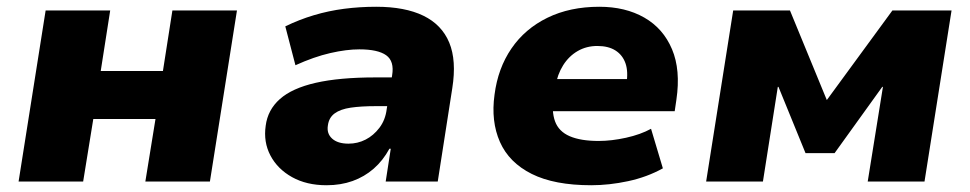

<svg xmlns="http://www.w3.org/2000/svg" viewBox="-20 -537 2871 568"><path d="M35 0 115 -506H306L278 -327H462L490 -506H681L601 0H410L440 -185H256L226 0Z M946 11Q887 11 844 -13Q801 -37 780 -77Q759 -117 766 -165Q772 -212 808 -244Q844 -276 914 -292Q984 -308 1091 -308H1161L1148 -223H1092Q1048 -223 1017.5 -218.5Q987 -214 970 -201.5Q953 -189 950 -166Q946 -142 962.5 -127Q979 -112 1011 -112Q1038 -112 1061.5 -124Q1085 -136 1102.5 -159Q1120 -182 1124 -214L1140 -314Q1147 -356 1122.5 -373.5Q1098 -391 1043 -391Q1005 -391 957 -380Q909 -369 854 -344L824 -459Q865 -479 908.5 -492Q952 -505 998 -511Q1044 -517 1093 -517Q1178 -517 1232.5 -490.5Q1287 -464 1309 -411Q1331 -358 1318 -276L1275 0H1121L1136 -97H1132Q1113 -62 1085.5 -38Q1058 -14 1023 -1.5Q988 11 946 11Z M1729 11Q1620 11 1553 -22.5Q1486 -56 1459 -117Q1432 -178 1443 -257Q1453 -335 1493 -393.5Q1533 -452 1599.5 -484.5Q1666 -517 1753 -517Q1830 -517 1886 -485Q1942 -453 1968 -391.5Q1994 -330 1981 -242L1976 -208H1588L1603 -303H1845L1833 -288Q1839 -325 1830.5 -349.5Q1822 -374 1801 -387.5Q1780 -401 1747 -401Q1715 -401 1689 -386Q1663 -371 1646 -344Q1629 -317 1623 -281L1618 -255Q1611 -208 1622 -178Q1633 -148 1665.5 -134Q1698 -120 1751 -120Q1789 -120 1832 -129.5Q1875 -139 1906 -156L1941 -39Q1894 -13 1838 -1Q1782 11 1729 11Z M2069 0 2149 -506H2317L2426 -241L2620 -506H2795L2715 0H2547L2592 -280H2590L2449 -84H2363L2283 -280H2281L2237 0Z"/></svg>

Font: Nunito Sans 7pt Black
Style: Italic
Weight: 900
Italic angle: -9°
Version: Version 3.101;gftools[0.9.27]